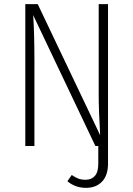

<svg xmlns="http://www.w3.org/2000/svg" viewBox="-20 -704 643 926"><path d="M501 -684V85Q501 142 472 172Q443 202 395 202Q343 202 305 170L326 140Q342 151 357 157Q372 163 393 163Q421 163 437.5 144.5Q454 126 454 86V0H440L140 -631Q146 -545 146 -409V0H102V-684H162L463 -52Q456 -171 456 -252V-684Z"/></svg>

Font: Fira Sans Condensed ExtraLight
Style: Regular
Weight: 275
Width: 3
Designer: Carrois Corporate & Edenspiekermann AG
Foundry: Carrois Corporate GbR & Edenspiekermann AG
Version: Version 4.203